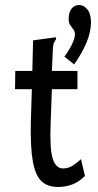

<svg xmlns="http://www.w3.org/2000/svg" viewBox="-20 -735 390 766"><path d="M212 11Q170 11 145.5 -12Q121 -35 111 -91Q101 -147 103 -246L107 -379H40L41 -452H109L112 -574L193 -585L203 -586L204 -579Q199 -572 195.5 -564.5Q192 -557 191 -540L187 -452H289V-379H187L182 -243Q178 -140 190.5 -101.5Q203 -63 231 -63Q253 -63 270.5 -74.5Q288 -86 303 -100L319 -33Q295 -9 268 1Q241 11 212 11ZM276 -478 237 -509Q254 -532 266.5 -557Q279 -582 279 -599Q279 -609 272.5 -617.5Q266 -626 259.5 -636Q253 -646 254 -661Q254 -686 265.5 -700.5Q277 -715 296 -715Q314 -715 328.5 -697.5Q343 -680 343 -645Q342 -606 325.5 -566Q309 -526 276 -478Z"/></svg>

Font: Inconsolata ExtraCondensed SemiBold
Style: Regular
Weight: 600
Width: 2
Monospace: yes
Designer: Raph Levien, Cyreal, Brenton Simpson
Foundry: Raph Levien, Cyreal, Google
Version: Version 3.001; ttfautohint (v1.8.2.53-6de2)